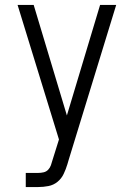

<svg xmlns="http://www.w3.org/2000/svg" viewBox="-20 -755 540 775"><path d="M84 0H134Q155 0 175.5 -4Q196 -8 212 -21Q228 -34 237 -53Q246 -72 252 -92L257 -109L449 -735H384L250 -289L116 -735H51L218 -192L192 -109Q189 -98 185.5 -88Q182 -78 174.5 -70Q167 -62 156 -59.5Q145 -57 134 -57H84Z"/></svg>

Font: Iosevka SS09 Light
Style: Regular
Weight: 300
Monospace: yes
Designer: Belleve Invis
Foundry: Belleve Invis
Version: Version 5.2.1; ttfautohint (v1.8.3)